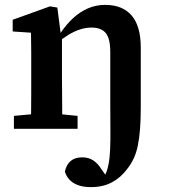

<svg xmlns="http://www.w3.org/2000/svg" viewBox="-20 -528 692 787"><path d="M37 0V-53L145 -63H197L298 -53V0ZM107 0Q107 -30 107.5 -68Q108 -106 108 -145Q108 -184 108 -215V-269Q108 -294 108 -314.5Q108 -335 107.5 -354.5Q107 -374 107 -394L32 -399V-447L185 -502L215 -497L229 -389L234 -388V-215Q234 -184 234.5 -145Q235 -106 235 -68Q235 -30 236 0ZM353 239Q320 239 297.5 230Q275 221 262.5 206Q250 191 246 175Q252 147 269.5 132Q287 117 317 117Q344 117 363 130Q382 143 396 166L420 200H407H414H405Q412 188 416.5 176.5Q421 165 425 145Q430 119 431.5 83Q433 47 432.5 0Q432 -47 432 -107V-315Q432 -370 413.5 -392.5Q395 -415 355 -415Q332 -415 308.5 -407.5Q285 -400 261 -385.5Q237 -371 212 -350L207 -394H229Q252 -428 279.5 -453.5Q307 -479 340 -493.5Q373 -508 411 -508Q482 -508 519.5 -464.5Q557 -421 557 -333V-87Q557 -37 554 1Q551 39 545 68.5Q539 98 528 121.5Q517 145 501 165Q475 200 438.5 219.5Q402 239 353 239Z"/></svg>

Font: Source Serif 4 SemiBold
Style: Regular
Weight: 600
Designer: Frank Grießhammer
Foundry: Adobe Systems Incorporated
Version: Version 4.004;hotconv 1.0.116;makeotfexe 2.5.65601